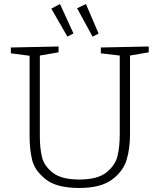

<svg xmlns="http://www.w3.org/2000/svg" viewBox="-20 -926 792 954"><path d="M719 -695V-666L626 -650V-259Q626 -190 609.5 -133Q593 -76 537 -34Q481 8 374 8Q261 8 206.5 -35.5Q152 -79 139.5 -132Q127 -185 127 -249V-649L34 -661V-690L271 -695V-666L178 -650V-249Q178 -190 188.5 -146Q199 -102 242 -68Q285 -34 374 -34Q465 -34 509 -69.5Q553 -105 564 -151Q575 -197 575 -259V-650L481 -661V-690ZM345 -760 315 -744 235 -883 278 -906ZM470 -759 440 -744 363 -885 407 -906Z"/></svg>

Font: Bitter Pro Light
Style: Regular
Weight: 300
Designer: Sol Matas, and Bitter project Authors
Foundry: Sol Matas
Version: Version 1.010